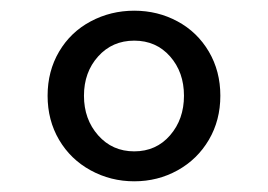

<svg xmlns="http://www.w3.org/2000/svg" viewBox="-20 -456 501 359"><path d="M69 -277Q69 -323 90.5 -359.5Q112 -396 149.5 -416Q187 -436 231 -436Q275 -436 312 -416Q349 -396 370.5 -359.5Q392 -323 392 -277Q392 -231 370.5 -194.5Q349 -158 312 -137.5Q275 -117 231 -117Q187 -117 149.5 -137.5Q112 -158 90.5 -194.5Q69 -231 69 -277ZM324 -277Q324 -321 298 -350.5Q272 -380 231 -380Q190 -380 163.5 -350.5Q137 -321 137 -277Q137 -233 163.5 -203Q190 -173 231 -173Q272 -173 298 -203Q324 -233 324 -277Z"/></svg>

Font: Biryani Light
Style: Regular
Weight: 300
Designer: Dan Reynolds and Mathieu Réguer
Foundry: Dan Reynolds and Mathieu Réguer
Version: Version 1.004; ttfautohint (v1.1) -l 5 -r 5 -G 72 -x 0 -D la